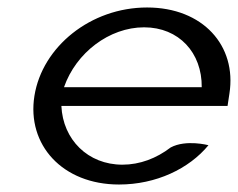

<svg xmlns="http://www.w3.org/2000/svg" viewBox="-20 -482 636 513"><path d="M72 -226C51 -95 147 11 298 11C397 11 485 -31 537 -94C537 -94 477 -110 436 -88C398 -59 354 -42 307 -42C215 -42 148 -109 144 -199H588L593 -232C613 -360 522 -462 373 -462C222 -462 93 -357 72 -226ZM151 -249C183 -341 272 -409 365 -409C458 -409 520 -341 519 -249Z"/></svg>

Font: Charger Sport
Style: DfExtObl
Weight: 400
Designer: Jasper
Foundry: Cannot Into Space Fonts
Version: Version 1.1